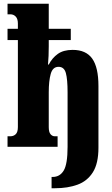

<svg xmlns="http://www.w3.org/2000/svg" viewBox="-20 -780 593 1020"><path d="M254 220V160H260Q298 160 318.5 126Q339 92 339 0V-290Q339 -358 330 -391.5Q321 -425 291 -425Q260 -425 249.5 -387.5Q239 -350 239 -290V-105Q239 -78 248.5 -67Q258 -56 271 -56H286V0H20V-56H35Q52 -56 63.5 -67Q75 -78 75 -105V-567H20V-627H75V-655Q75 -680 63.5 -692Q52 -704 35 -704H20V-760H239V-627H356V-567H239V-534Q239 -509 238 -483.5Q237 -458 235 -437H239Q257 -472 287 -493.5Q317 -515 366 -515Q437 -515 470 -468.5Q503 -422 503 -323V5Q503 88 473.5 135Q444 182 392 201Q340 220 273 220Z"/></svg>

Font: Noto Serif ExtraCondensed Black
Style: Regular
Weight: 900
Width: 2
Designer: Monotype Design Team
Foundry: Monotype Imaging Inc.
Version: Version 2.015; ttfautohint (v1.8.4.7-5d5b)